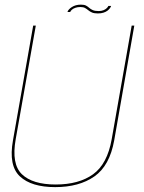

<svg xmlns="http://www.w3.org/2000/svg" viewBox="-20 -782 605 807"><path d="M212 4.5Q312.5 4.5 376.8 -40.5Q441 -85.5 460 -192L544.5 -674.5H533.5L449.5 -197Q431 -92.5 371.2 -49.5Q311.5 -6.5 214 -6.5Q117 -6.5 72.2 -49.5Q27.5 -92.5 46 -197L130.5 -674.5H119.5L34.5 -192Q15.5 -85.5 63.8 -40.5Q112 4.5 212 4.5ZM391.5 -725.5Q405 -725.5 415 -728.8Q425 -732 431.8 -737.2Q438.5 -742.5 442.2 -747.8Q446 -753 447 -757H435.5Q434 -753 428.8 -747.8Q423.5 -742.5 414.8 -739Q406 -735.5 395 -735.5Q379 -735.5 370 -739.5Q361 -743.5 355 -749Q349 -754.5 341.5 -758.5Q334 -762.5 320 -762.5Q308.5 -762.5 298.8 -759.8Q289 -757 281.8 -752.2Q274.5 -747.5 269.8 -742.2Q265 -737 263.5 -731.5H275Q276.5 -736 282 -741Q287.5 -746 296.8 -749.2Q306 -752.5 317.5 -752.5Q330 -752.5 337.2 -748.5Q344.5 -744.5 351 -739Q357.5 -733.5 366.5 -729.5Q375.5 -725.5 391.5 -725.5Z"/></svg>

Font: Anybody Thin Thin
Style: Italic
Weight: 250
Italic angle: -10°
Version: Version 1.113;gftools[0.9.25]